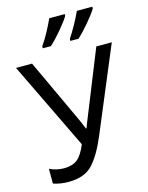

<svg xmlns="http://www.w3.org/2000/svg" viewBox="-138 -1029 866 1123"><g transform="rotate(-15 295.0 -467.0)"><path d="M496.1 -713.9 336.9 -317.9C330.6 -304.7 322.3 -279.3 316.9 -266.1H313C306.6 -284.2 295.4 -306.6 290 -320.8L106.9 -713.9H9.8L266.1 -183.1C249.5 -142.6 231.4 -114.3 211.4 -98.1C191.4 -82 163.6 -74.2 128.9 -74.2C97.2 -74.2 68.4 -82 43 -94.2V-4.9C68.4 4.4 101.6 9.8 134.8 9.8C199.7 9.8 248.5 -7.8 281.7 -43.5C314.5 -78.6 346.2 -131.8 376 -203.1L589.8 -713.9ZM439.9 -944.3C429.7 -921.4 417 -896 400.9 -867.2C384.8 -838.4 370.6 -814.9 357.9 -796.4V-784.2H406.7C447.3 -819.3 515.1 -900.4 533.7 -934.1V-944.3ZM272.9 -944.3C262.7 -921.4 250 -896 234.4 -867.2C218.8 -838.4 204.1 -814.9 190.9 -796.4V-784.2H239.7C280.3 -819.3 348.1 -900.4 366.7 -934.1V-944.3Z"/></g></svg>

Font: Avrile Sans
Style: Regular
Weight: 400
Designer: Monotype Design Team, Google (font), Stefan Peev (BGR Cyrillic), Cristiano Sobral (main changes)
Foundry: The Avrile Sans Project Authors
Version: Version 3.110